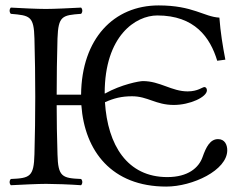

<svg xmlns="http://www.w3.org/2000/svg" viewBox="-20 -678 887 708"><path d="M192 -109C190 -181 189 -225 189 -290H280C292 -121 392 10 593 10C690 10 818 -50 818 -124C818 -144 809 -165 784 -165C755 -165 740 -136 727 -99C713 -59 673 -25 597 -25C449 -25 377 -143 367 -301C400 -316 429 -323 467 -323C525 -323 554 -291 621 -291C680 -291 743 -320 743 -345C743 -353 738 -357 734 -357C726 -357 710 -341 672 -341C613 -341 570 -379 507 -379C494 -379 428 -367 367 -333L366 -334C366 -547 481 -621 560 -621C698 -621 755 -540 781 -454L811 -458C801 -510 793 -559 789 -613C732 -616 692 -658 565 -658C400 -658 281 -536 279 -329H189C189 -407 190 -455 192 -536C195 -619 209 -622 279 -627C285 -633 285 -644 279 -650C242 -648 179 -645 149 -645C119 -645 52 -648 20 -650C14 -644 14 -633 20 -627C90 -621 105 -619 107 -536C109 -453 110 -404 110 -321C110 -238 109 -192 107 -109C105 -26 90 -21 20 -18C14 -12 14 -1 20 5C59 3 120 0 150 0C180 0 238 2 279 5C285 -1 285 -12 279 -18C209 -21 194 -26 192 -109Z"/></svg>

Font: Libertinus Serif Display
Style: Regular
Weight: 400
Designer: Philipp H. Poll, Khaled Hosny
Foundry: Caleb Maclennan
Version: Version 7.050;RELEASE